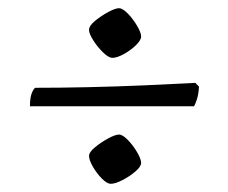

<svg xmlns="http://www.w3.org/2000/svg" viewBox="-20 -511 556 468"><path d="M254 -370Q245 -370 231.5 -383Q218 -396 207.5 -412.5Q197 -429 197 -438Q197 -448 211.5 -460Q226 -472 243.5 -481.5Q261 -491 270 -491Q279 -491 292 -477.5Q305 -464 314.5 -447.5Q324 -431 324 -422Q324 -413 311 -400.5Q298 -388 281.5 -379Q265 -370 254 -370ZM53 -252Q53 -273 57.5 -284Q62 -295 66 -297Q125 -297 194.5 -298.5Q264 -300 332.5 -303Q401 -306 456 -309L465 -300Q464 -281 460 -269Q456 -257 453 -252ZM250 -63Q241 -63 228.5 -75.5Q216 -88 206.5 -104.5Q197 -121 197 -131Q197 -140 211.5 -152Q226 -164 243.5 -173.5Q261 -183 270 -183Q279 -183 292 -169.5Q305 -156 314.5 -139.5Q324 -123 324 -114Q324 -105 310 -93Q296 -81 278.5 -72Q261 -63 250 -63Z"/></svg>

Font: Texturina Light
Style: Regular
Weight: 300
Designer: Guillermo Torres Carreño
Foundry: Omnibus-Type
Version: Version 1.002; ttfautohint (v1.8.3)